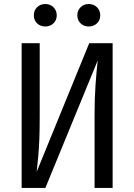

<svg xmlns="http://www.w3.org/2000/svg" viewBox="-20 -917 655 937"><path d="M85.6 0V-706.2H173.8V-349.2Q173.8 -286.7 172.1 -240.5Q170.3 -194.4 166.9 -156.2Q163.6 -117.9 159 -78.5L415.4 -706.2H529.7V0H441.5V-357.4Q441.5 -438.5 446.4 -505.9Q451.3 -573.3 456.9 -622.1L201.5 0ZM201.5 -787.7Q176.9 -787.7 161 -803.1Q145.1 -818.5 145.1 -842.1Q145.1 -866.2 161 -881.8Q176.9 -897.4 201.5 -897.4Q224.6 -897.4 240.8 -881.8Q256.9 -866.2 256.9 -842.1Q256.9 -818.5 240.8 -803.1Q224.6 -787.7 201.5 -787.7ZM412.8 -787.7Q389.2 -787.7 373.3 -803.1Q357.4 -818.5 357.4 -842.1Q357.4 -866.2 373.3 -881.8Q389.2 -897.4 412.8 -897.4Q436.9 -897.4 453.1 -881.8Q469.2 -866.2 469.2 -842.1Q469.2 -818.5 453.1 -803.1Q436.9 -787.7 412.8 -787.7Z"/></svg>

Font: FiraCode Nerd Font Mono
Style: Regular
Weight: 400
Monospace: yes
Designer: Carrois Corporate, Edenspiekermann AG, Nikita Prokopov
Foundry: Carrois Corporate, Edenspiekermann AG, Nikita Prokopov
Version: Version 6.002;Nerd Fonts 3.4.0